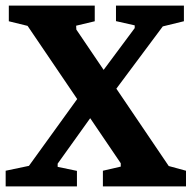

<svg xmlns="http://www.w3.org/2000/svg" viewBox="-32 -668 686 688"><path d="M336.7 0V-56.2L400.7 -71V-83L66.8 -575.3L-0.4 -591.8V-648H307.5V-591.8L240.8 -575.9L241.6 -562L572.6 -73.1L634.5 -56.2V0ZM-11.7 0V-56.2L71.7 -73.7L253.9 -326L298.8 -255.1L174.6 -81.6V-70.1L243.7 -55.7V0ZM374 -335.6 330.4 -405.6 450.7 -567.3V-577.1L383.6 -592.3V-648H627V-591.9L551.3 -573.4Z"/></svg>

Font: Faustina Light
Style: Regular
Weight: 300
Designer: Alfonso Garcia
Foundry: http://www.omnibus-type.com
Version: Version 1.200